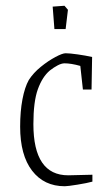

<svg xmlns="http://www.w3.org/2000/svg" viewBox="-20 -637 368 667"><path d="M50 -197Q50 -250 58 -292Q66 -334 80 -359Q96 -384 122 -405Q148 -426 172.5 -439Q197 -452 208 -452Q222 -452 250 -448Q278 -444 300 -439L298 -326H268L259 -408Q227 -417 204 -417Q194 -417 180.5 -410Q167 -403 153 -392Q127 -370 111.5 -327Q96 -284 96 -206Q96 -28 217 -28L301 -30V-6Q283 -1 249 4.5Q215 10 205 10Q133 10 91.5 -44Q50 -98 50 -197ZM163 -614 204 -617 216 -603 208 -536H169Z"/></svg>

Font: Grenze ExtraLight
Style: Regular
Weight: 275
Designer: Renata Polastri
Foundry: Omnibus-Type
Version: Version 1.002; ttfautohint (v1.8)